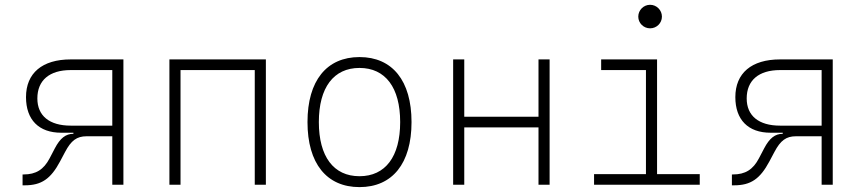

<svg xmlns="http://www.w3.org/2000/svg" viewBox="-20 -763 3556 793"><path d="M232.9 -214.8H283.2V-210.4C251.5 -210.4 228.5 -192.4 206.5 -150.4L185.1 -109.4C160.6 -62.5 128.4 -42.5 77.6 -42.5H73.2V2.4H82.5C150.9 2.4 189.5 -23.9 228 -96.2L249 -135.7C273.9 -182.6 296.9 -200.2 337.9 -200.2H443.8V0H489.7V-517.6H272C154.3 -517.6 87.4 -460.9 87.4 -361.8C87.4 -268.6 140.1 -214.8 232.9 -214.8ZM443.8 -244.1H272C184.1 -244.1 134.3 -284.7 134.3 -356.4C134.3 -431.2 184.1 -473.6 272 -473.6H443.8Z M1032.2 0H1078.1V-517.6H679.7V0H725.6V-473.6H1032.2Z M1464.8 9.8C1600.6 9.8 1679.7 -87.9 1679.7 -258.8C1679.7 -429.7 1600.6 -527.3 1464.8 -527.3C1329.1 -527.3 1250 -429.7 1250 -258.8C1250 -87.9 1329.1 9.8 1464.8 9.8ZM1464.8 -35.2C1357.9 -35.2 1296.9 -116.2 1296.9 -258.8C1296.9 -401.4 1357.9 -482.4 1464.8 -482.4C1571.8 -482.4 1632.8 -401.4 1632.8 -258.8C1632.8 -116.2 1571.8 -35.2 1464.8 -35.2Z M2204.1 0H2250V-517.6H2204.1V-280.8H1897.5V-517.6H1851.6V0H1897.5V-236.8H2204.1Z M2433.6 0H2870.1V-43.9H2693.8V-517.6H2462.9V-473.6H2647.9V-43.9H2433.6ZM2665 -646C2691.9 -646 2713.9 -667.5 2713.9 -694.3C2713.9 -721.2 2691.9 -743.2 2665 -743.2C2638.2 -743.2 2616.2 -721.2 2616.2 -694.3C2616.2 -667.5 2638.2 -646 2665 -646Z M3162.6 -214.8H3212.9V-210.4C3181.2 -210.4 3158.2 -192.4 3136.2 -150.4L3114.7 -109.4C3090.3 -62.5 3058.1 -42.5 3007.3 -42.5H3002.9V2.4H3012.2C3080.6 2.4 3119.1 -23.9 3157.7 -96.2L3178.7 -135.7C3203.6 -182.6 3226.6 -200.2 3267.6 -200.2H3373.5V0H3419.4V-517.6H3201.7C3084 -517.6 3017.1 -460.9 3017.1 -361.8C3017.1 -268.6 3069.8 -214.8 3162.6 -214.8ZM3373.5 -244.1H3201.7C3113.8 -244.1 3064 -284.7 3064 -356.4C3064 -431.2 3113.8 -473.6 3201.7 -473.6H3373.5Z"/></svg>

Font: Cascadia Code PL ExtraLight
Style: Regular
Weight: 200
Monospace: yes
Designer: Aaron Bell
Foundry: Saja Typeworks
Version: Version 2404.023